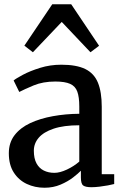

<svg xmlns="http://www.w3.org/2000/svg" viewBox="-20 -871 579 902"><path d="M189 11Q144 11 106 -6.8Q68 -24.5 44.8 -60.5Q21.5 -96.5 21.5 -151Q21.5 -201 48.5 -236Q75.5 -271 122.2 -292.8Q169 -314.5 228.5 -325.2Q288 -336 352.5 -336.5V-371Q352.5 -415 343.2 -440.5Q334 -466 309.5 -477Q285 -488 240 -488Q182 -488 138.2 -469.8Q94.5 -451.5 70.5 -439L44 -493Q54.5 -502 87.8 -519.8Q121 -537.5 168.2 -552.2Q215.5 -567 268 -567Q339 -567 380.5 -546.8Q422 -526.5 440 -482.8Q458 -439 458 -369.5V-52.5H516.5V-6.5Q505.5 -3.5 486.8 0Q468 3.5 447.2 6Q426.5 8.5 409.5 8.5Q382 8.5 371 0.5Q360 -7.5 360 -37.5V-69Q347.5 -56 323.2 -37.2Q299 -18.5 264.8 -3.8Q230.5 11 189 11ZM235.5 -59Q261.5 -59 294.5 -74.5Q327.5 -90 352.5 -112V-282.5Q279.5 -282.5 232 -266.5Q184.5 -250.5 161.8 -223.8Q139 -197 139 -163Q139 -126.5 151.5 -103.5Q164 -80.5 185.8 -69.8Q207.5 -59 235.5 -59ZM134.5 -625.5 94.5 -656.5 225.5 -851H314.5L445.5 -656L405 -625.5L270 -768Z"/></svg>

Font: Merriweather Light 18pt Medium
Style: Regular
Weight: 500
Version: Version 2.100